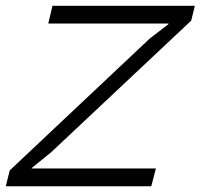

<svg xmlns="http://www.w3.org/2000/svg" viewBox="-30 -649 699 669"><path d="M513.2 -62 497.1 0H-9.8L3.9 -55.2L492.2 -515.1L557.1 -564.9V-566.9H138.2L152.8 -628.9H648.9L636.2 -577.1L147.9 -118.2L81.1 -64L80.1 -62Z"/></svg>

Font: Sinkin Sans 300 Light Italic
Style: Regular
Weight: 300
Italic angle: -112°
Designer: Keith Bates
Foundry: K-Type
Version: Sinkin Sans (version 1.0)  by Keith Bates   •   © 2014   www